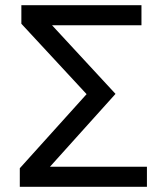

<svg xmlns="http://www.w3.org/2000/svg" viewBox="-20 -717 640 737"><path d="M56 0H544V-77H171.8L423.4 -356.6L179.8 -620H523V-697H62V-625.8L312.4 -355.6L56 -71.2Z"/></svg>

Font: CommitMonoV143 ExtLt
Style: Regular
Weight: 200
Monospace: yes
Designer: Eigil Nikolajsen
Foundry: Eigil Nikolajsen
Version: Version 1.143